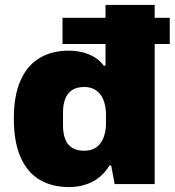

<svg xmlns="http://www.w3.org/2000/svg" viewBox="-20 -745 707 777"><path d="M259 12Q189 12 139 -18.5Q89 -49 62.5 -110.5Q36 -172 36 -265Q36 -357 62.5 -418Q89 -479 139 -509.5Q189 -540 259 -540Q287 -540 313.5 -533.5Q340 -527 362.5 -513.5Q385 -500 400 -479H407V-725H606V0H444L430 -75H423Q395 -30 353 -9Q311 12 259 12ZM321 -135Q352 -135 371.5 -150Q391 -165 400 -190.5Q409 -216 409 -247V-280Q409 -303 404 -323.5Q399 -344 388.5 -359.5Q378 -375 361 -384Q344 -393 321 -393Q290 -393 271 -380Q252 -367 243.5 -344Q235 -321 235 -290V-237Q235 -206 243.5 -183Q252 -160 271 -147.5Q290 -135 321 -135ZM233 -567V-673H667V-567Z"/></svg>

Font: Archivo SemiBold Black
Style: Regular
Weight: 900
Version: Version 2.001